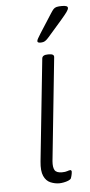

<svg xmlns="http://www.w3.org/2000/svg" viewBox="-53 -750 370 788"><g transform="rotate(-5 132.5 -356.0)"><path d="M159 6Q141 6 123 -1.5Q105 -9 95.5 -30Q86 -51 90 -90L134 -511Q135 -518 141 -521.5Q147 -525 158 -525H162Q174 -525 179 -521.5Q184 -518 183 -511L139 -87Q137 -62 144 -50Q151 -38 174 -38Q188 -38 196 -41Q204 -44 209 -44Q211 -44 212.5 -42Q214 -40 214 -37Q214 -33 213 -28.5Q212 -24 211 -19.5Q210 -15 208 -10Q205 -5 196.5 -1.5Q188 2 177.5 4Q167 6 159 6ZM132 -576Q127 -576 123.5 -577.5Q120 -579 120 -583Q120 -587 124 -594Q128 -601 136 -614L186 -692Q193 -703 198 -708.5Q203 -714 211 -716Q219 -718 233 -718Q246 -718 251.5 -715.5Q257 -713 257 -708Q257 -702 249.5 -691.5Q242 -681 223 -659L168 -596Q161 -588 155.5 -583.5Q150 -579 144.5 -577.5Q139 -576 132 -576Z"/></g></svg>

Font: Asap ExtraLight
Style: Italic
Weight: 250
Italic angle: -6°
Version: Version 3.001